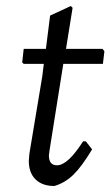

<svg xmlns="http://www.w3.org/2000/svg" viewBox="-20 -613 371 640"><path d="M161 7Q121 7 98.5 -15Q76 -37 76 -77L78 -101L121 -359L126 -400H59L54 -405L59 -450H133L147 -561L216 -593L222 -587L200 -450H322L328 -442L323 -400H191L145 -111L143 -95Q143 -62 170 -62Q206 -62 257 -142H266L287 -115Q252 -57 224 -30Q196 -3 161 7Z"/></svg>

Font: Alegreya Sans
Style: Italic
Weight: 400
Italic angle: -7°
Designer: Juan Pablo del Peral
Foundry: Huerta Tipografica
Version: Version 2.007